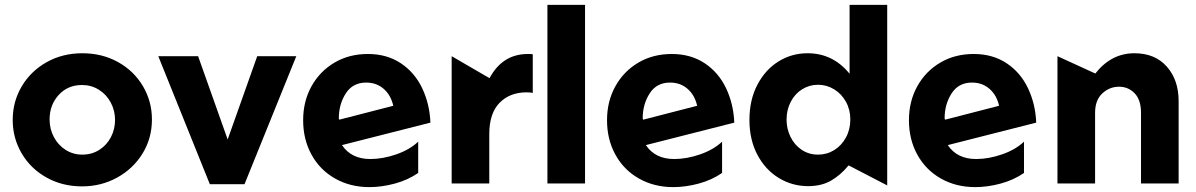

<svg xmlns="http://www.w3.org/2000/svg" viewBox="-20 -751 4897 786"><path d="M602 -262Q602 -336 565 -398.5Q528 -461 463 -497Q398 -533 317 -533Q236 -533 171 -496.5Q106 -460 69 -397.5Q32 -335 32 -260Q32 -186 68.5 -123.5Q105 -61 170 -24.5Q235 12 316 12Q394 12 459.5 -24Q525 -60 563.5 -122.5Q602 -185 602 -262ZM451 -260Q451 -222 434 -189.5Q417 -157 386.5 -137.5Q356 -118 317 -118Q279 -118 248.5 -137.5Q218 -157 200.5 -190Q183 -223 183 -262Q183 -321 220 -362Q257 -403 316 -403Q354 -403 385 -383.5Q416 -364 433.5 -331Q451 -298 451 -260Z M1193 -521H1033L912 -180L791 -521H628L839 3H981Z M1496 -100Q1418 -100 1380 -157L1742 -249Q1739 -325 1708.5 -389.5Q1678 -454 1621 -492Q1564 -530 1486 -530Q1409 -530 1349 -494.5Q1289 -459 1255 -397.5Q1221 -336 1221 -259Q1221 -180 1255.5 -117.5Q1290 -55 1352 -20Q1414 15 1492 15Q1543 15 1596.5 0.5Q1650 -14 1692 -43V-171Q1657 -138 1602 -119Q1547 -100 1496 -100ZM1479 -413Q1521 -413 1550.5 -387.5Q1580 -362 1590 -318L1369 -261L1367 -266Q1367 -324 1395.5 -368.5Q1424 -413 1479 -413Z M2141 -530Q2037 -530 1984 -431L1829 -521V0H1983V-202Q1983 -287 2025 -330Q2067 -373 2136 -373Q2155 -373 2161 -370V-529Q2155 -530 2141 -530Z M2375 -731H2221V0H2375Z M2740 -100Q2662 -100 2624 -157L2986 -249Q2983 -325 2952.5 -389.5Q2922 -454 2865 -492Q2808 -530 2730 -530Q2653 -530 2593 -494.5Q2533 -459 2499 -397.5Q2465 -336 2465 -259Q2465 -180 2499.5 -117.5Q2534 -55 2596 -20Q2658 15 2736 15Q2787 15 2840.5 0.5Q2894 -14 2936 -43V-171Q2901 -138 2846 -119Q2791 -100 2740 -100ZM2723 -413Q2765 -413 2794.5 -387.5Q2824 -362 2834 -318L2613 -261L2611 -266Q2611 -324 2639.5 -368.5Q2668 -413 2723 -413Z M3612 -731H3458V-449Q3390 -533 3286 -533Q3221 -533 3167 -499.5Q3113 -466 3080.5 -404Q3048 -342 3048 -260Q3048 -179 3080.5 -117.5Q3113 -56 3168 -22.5Q3223 11 3288 11Q3343 11 3382 -11.5Q3421 -34 3454 -74L3612 8ZM3200 -261Q3200 -302 3217.5 -335Q3235 -368 3264.5 -386Q3294 -404 3329 -404Q3364 -404 3394.5 -385.5Q3425 -367 3443 -334.5Q3461 -302 3461 -262Q3461 -221 3443 -188Q3425 -155 3395 -136.5Q3365 -118 3329 -118Q3291 -118 3261.5 -138Q3232 -158 3216 -191Q3200 -224 3200 -261Z M3976 -100Q3898 -100 3860 -157L4222 -249Q4219 -325 4188.5 -389.5Q4158 -454 4101 -492Q4044 -530 3966 -530Q3889 -530 3829 -494.5Q3769 -459 3735 -397.5Q3701 -336 3701 -259Q3701 -180 3735.5 -117.5Q3770 -55 3832 -20Q3894 15 3972 15Q4023 15 4076.5 0.5Q4130 -14 4172 -43V-171Q4137 -138 4082 -119Q4027 -100 3976 -100ZM3959 -413Q4001 -413 4030.5 -387.5Q4060 -362 4070 -318L3849 -261L3847 -266Q3847 -324 3875.5 -368.5Q3904 -413 3959 -413Z M4624 -533Q4529 -533 4464 -450L4309 -521V0H4463V-289Q4463 -341 4492.5 -368.5Q4522 -396 4561 -396Q4599 -396 4625 -369Q4651 -342 4651 -289V0H4805V-337Q4805 -424 4756.5 -478.5Q4708 -533 4624 -533Z"/></svg>

Font: Geom
Style: Bold
Weight: 700
Version: Version 1.102